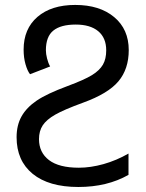

<svg xmlns="http://www.w3.org/2000/svg" viewBox="-20 -744 589 774"><path d="M285.2 -645Q225.1 -645 195.1 -620.8Q165 -596.7 165 -541Q165 -526.9 169.7 -508.3Q174.3 -489.7 182.1 -476.1L101.1 -444.8Q90.3 -458.5 82.8 -485.1Q75.2 -511.7 75.2 -543.9Q75.2 -627.9 131.1 -676Q187 -724.1 283.2 -724.1Q381.8 -724.1 440.4 -675Q499 -626 499 -542Q499 -465.8 457.5 -416.3Q416 -366.7 314.9 -330.1Q237.3 -301.8 202.4 -281.7Q167.5 -261.7 152.3 -238.8Q137.2 -215.8 137.2 -183.1Q137.2 -129.4 177.5 -98.6Q217.8 -67.9 297.9 -67.9Q345.2 -67.9 397.5 -82.5Q449.7 -97.2 498 -125V-39.1Q412.1 9.8 295.9 9.8Q176.8 9.8 111.8 -43.2Q46.9 -96.2 46.9 -190.9Q46.9 -239.3 66.9 -274.9Q86.9 -310.5 127.9 -338.4Q168.9 -366.2 252 -397Q320.3 -422.4 350.8 -441.2Q381.3 -460 394.8 -483.2Q408.2 -506.3 408.2 -541Q408.2 -591.3 376 -618.2Q343.8 -645 285.2 -645Z"/></svg>

Font: NotoSans
Style: Regular
Weight: 400
Designer: Monotype Design team
Foundry: Monotype Imaging Inc.
Version: Version 1.04; ttfautohint (v1.4.1)